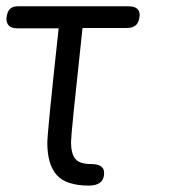

<svg xmlns="http://www.w3.org/2000/svg" viewBox="-30 -576 534 605"><path d="M25.9 -556.2H374Q410.2 -556.2 410.2 -528.8Q408.7 -506.8 398.9 -497.3Q389.2 -487.8 369.1 -487.8H230Q193.8 -153.8 193.8 -128.9Q193.8 -91.8 207.3 -75.4Q220.7 -59.1 256.8 -59.1Q297.9 -59.1 297.9 -32.2V-25.9Q294.9 8.8 250 8.8Q177.7 8.8 148.4 -24.9Q119.1 -58.6 119.1 -126Q119.1 -158.2 154.8 -486.8H23.9Q-9.8 -486.8 -9.8 -518.1Q-7.8 -538.1 0.7 -547.1Q9.3 -556.2 25.9 -556.2Z"/></svg>

Font: BPreplay
Style: Italic
Weight: 400
Italic angle: -6°
Designer: Magenta/George Triantafyllakos
Foundry: Magenta/George Triantafyllakos
Version: Version 1.00